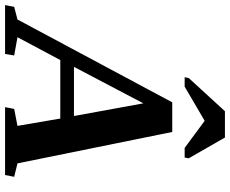

<svg xmlns="http://www.w3.org/2000/svg" viewBox="-147 -813 908 758"><g transform="rotate(90 307.0 -434.0)"><path d="M147 -36 141 0H-52L-45 -36L5 -49L332 -660H449L573 -49L626 -36L619 0H351L358 -36L425 -49L396 -218H165L75 -49ZM336 -546 192 -272H386ZM233 -709 236 -725 367 -868H471L553 -725L550 -709H512L405 -788L270 -709Z"/></g></svg>

Font: Libra Serif Modern
Style: Bold Italic
Weight: 700
Italic angle: -12°
Designer: Stefan Peev, Context Ltd
Foundry: Stefan Peev, Context Ltd
Version: Version 1.000